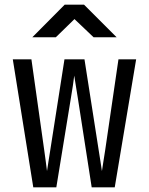

<svg xmlns="http://www.w3.org/2000/svg" viewBox="-20 -805 640 825"><path d="M123 0 35 -550H115L170 -160Q173 -138 176.5 -112.5Q180 -87 182 -70Q184 -87 188.5 -112.5Q193 -138 196 -160L257 -550H343L404 -160Q407 -138 411.5 -112.5Q416 -87 418 -70Q420 -87 424.5 -112.5Q429 -138 432 -160L489 -550H565L473 0H374L315 -380Q311 -408 306 -436Q301 -464 299 -480Q297 -464 293 -436Q289 -408 284 -380L222 0ZM119 -645 258 -785H341L481 -645H382L300 -723L220 -645Z"/></svg>

Font: Liga JetBrainsMono Nerd Font
Style: Regular
Weight: 400
Designer: Philipp Nurullin, Konstantin Bulenkov
Foundry: JetBrains
Version: Version 2.225; ttfautohint (v1.8.3)